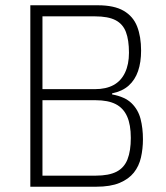

<svg xmlns="http://www.w3.org/2000/svg" viewBox="-20 -708 630 728"><path d="M95 0V-688H351Q413 -688 449 -667Q485 -646 500 -607.5Q515 -569 515 -516Q515 -472 503.5 -438.5Q492 -405 468 -383.5Q444 -362 405 -354V-350Q454 -341 479 -316.5Q504 -292 513 -257Q522 -222 522 -180Q522 -144 514.5 -111Q507 -78 487.5 -53.5Q468 -29 433.5 -14.5Q399 0 344 0ZM141 -42H343Q393 -42 422 -57Q451 -72 463.5 -104Q476 -136 476 -185Q476 -235 462 -266.5Q448 -298 419 -313Q390 -328 343 -328H141ZM141 -370H340Q382 -370 410.5 -385.5Q439 -401 454 -432.5Q469 -464 469 -508Q469 -556 457.5 -586.5Q446 -617 418 -631.5Q390 -646 340 -646H141Z"/></svg>

Font: Saira SemiCondensed ExtraLight
Style: Regular
Weight: 250
Width: 4
Designer: Hector Gatti with collaboration of the Omnibus-Type team
Foundry: Omnibus-Type
Version: Version 1.101